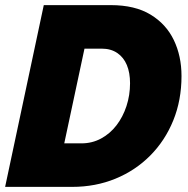

<svg xmlns="http://www.w3.org/2000/svg" viewBox="-23 -730 736 750"><path d="M148 -710H410Q504 -710 565 -673Q626 -636 656 -573.5Q686 -511 686 -433Q686 -339 654 -260Q622 -181 564 -122.5Q506 -64 428 -32Q350 0 259 0H-3ZM295 -170Q337 -170 372 -189Q407 -208 432 -240.5Q457 -273 471 -315.5Q485 -358 485 -405Q485 -446 472.5 -476Q460 -506 435 -523Q410 -540 374 -540H307L228 -170Z"/></svg>

Font: Raleway Thin Black
Style: Italic
Weight: 900
Italic angle: -12°
Version: Version 4.026